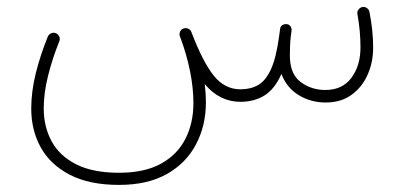

<svg xmlns="http://www.w3.org/2000/svg" viewBox="-20 -286 1171 555"><path d="M70.3 27.8Q70.3 -21.5 83.5 -74.5Q96.7 -127.4 118.2 -180.2Q121.1 -187 128.2 -189.9Q135.3 -192.9 141.6 -189.9Q148.4 -187 151.4 -180.2Q154.3 -173.3 151.4 -166.5Q131.3 -116.7 118.9 -66.9Q106.4 -17.1 106.4 27.8Q106.4 80.1 129.2 122.3Q151.9 164.6 200.2 189Q248.5 213.4 324.2 213.4Q397.5 213.4 445.1 187.3Q492.7 161.1 515.9 115.5Q539.1 69.8 539.1 11.7Q539.1 -31.7 529.3 -80.3Q519.5 -128.9 501.5 -177.2Q500.5 -178.7 500 -180.7Q497.6 -187.5 500.5 -194.3Q503.4 -201.2 510.3 -203.6Q517.1 -206.1 523.9 -203.1Q530.8 -200.2 533.2 -193.4Q565.9 -107.4 597.7 -67.6Q629.4 -27.8 675.3 -27.8Q704.6 -27.8 726.3 -40.3Q748 -52.7 763.2 -85.7Q778.3 -118.7 786.6 -179.7Q787.6 -189.5 789.6 -201.7Q791 -214.8 805.2 -216.3Q806.2 -216.3 806.6 -216.3Q807.6 -216.3 808.1 -216.3Q808.1 -216.3 808.6 -216.3Q815.4 -215.8 819.6 -210Q823.7 -204.1 822.8 -197.3Q821.8 -187.5 820.3 -178.7Q818.8 -164.6 818.4 -152.1Q817.9 -139.6 817.9 -125.5Q817.9 -72.3 848.9 -49.1Q879.9 -25.9 920.4 -25.9Q969.7 -25.9 995.8 -61Q1022 -96.2 1022 -148.9Q1022 -196.8 1013.2 -245.1Q1011.7 -252 1016.1 -258.1Q1020.5 -264.2 1027.3 -265.6Q1034.2 -267.1 1040.5 -262.7Q1046.9 -258.3 1047.9 -251.5Q1053.2 -224.6 1055.9 -199.5Q1058.6 -174.3 1058.6 -147.5Q1058.6 -106 1042.7 -70.1Q1026.9 -34.2 996.3 -12Q965.8 10.3 921.4 10.3Q878.4 10.3 843.5 -11Q808.6 -32.2 793.5 -72.3Q774.4 -28.8 744.9 -10.3Q715.3 8.3 674.8 8.3Q614.7 8.3 571.8 -43Q575.2 -15.6 575.2 9.8Q575.2 77.1 546.6 131.3Q518.1 185.5 462.4 217Q406.7 248.5 324.2 248.5Q238.8 248.5 182.4 219.5Q126 190.4 98.1 140.6Q70.3 90.8 70.3 27.8Z"/></svg>

Font: Mikhak-DS2-FD ExtraLight
Style: Regular
Weight: 200
Designer: Amin Abedi
Version: Version 3.2